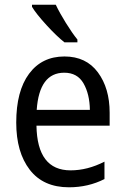

<svg xmlns="http://www.w3.org/2000/svg" viewBox="-20 -786 531 816"><path d="M116 -766V-757Q134 -727 177.5 -679.5Q221 -632 254 -606H309V-618Q287 -645 260 -688.5Q233 -732 217 -766ZM49 -265Q49 -139 106.5 -64.5Q164 10 273 10Q355 10 424 -25V-99Q352 -62 280 -62Q138 -62 135 -252H446V-307Q446 -411 396 -478.5Q346 -546 254 -546Q158 -546 103.5 -472.5Q49 -399 49 -265ZM362 -319H136Q147 -477 253 -477Q309 -477 335 -431.5Q361 -386 362 -319Z"/></svg>

Font: Noto Sans UI SemiCondensed
Style: Regular
Weight: 400
Width: 4
Designer: Monotype Design Team
Foundry: Monotype Imaging Inc.
Version: 1.001